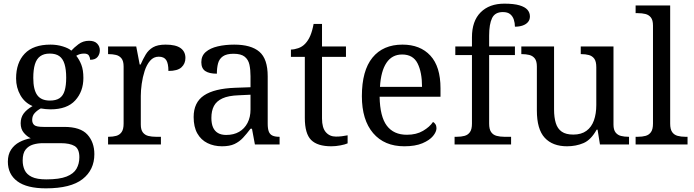

<svg xmlns="http://www.w3.org/2000/svg" viewBox="-20 -790 3793 1050"><path d="M231 240Q127 240 75 201.5Q23 163 23 94Q23 55 40.5 28.5Q58 2 86.5 -13Q115 -28 148 -34Q128 -43 110.5 -63.5Q93 -84 93 -116Q93 -146 108.5 -168Q124 -190 158 -210Q115 -228 91.5 -269.5Q68 -311 68 -361Q68 -447 115 -496.5Q162 -546 256 -546Q292 -546 324 -536Q356 -526 370 -513Q384 -529 409 -548Q434 -567 467 -567Q497 -567 511.5 -551.5Q526 -536 526 -515Q526 -494 513.5 -478.5Q501 -463 473 -463Q473 -474 466.5 -485.5Q460 -497 440 -497Q427 -497 417 -494Q407 -491 397 -485Q414 -464 425 -435.5Q436 -407 436 -364Q436 -290 391.5 -241Q347 -192 256 -192Q244 -192 228.5 -193.5Q213 -195 203 -197Q184 -187 170 -172Q156 -157 156 -134Q156 -116 167.5 -106Q179 -96 218 -96H331Q420 -96 458 -54Q496 -12 496 53Q496 139 431.5 189.5Q367 240 231 240ZM233 191Q305 191 344 175.5Q383 160 398.5 132.5Q414 105 414 70Q414 24 388 8.5Q362 -7 312 -7H214Q186 -7 161 0.5Q136 8 120 28Q104 48 104 88Q104 117 115 140.5Q126 164 154 177.5Q182 191 233 191ZM253 -240Q286 -240 305.5 -253Q325 -266 333.5 -294Q342 -322 342 -365Q342 -410 333 -439.5Q324 -469 304.5 -483Q285 -497 252 -497Q220 -497 200 -482.5Q180 -468 171 -438.5Q162 -409 162 -364Q162 -300 183.5 -270Q205 -240 253 -240Z M571 0V-42H574Q597 -42 615.5 -47Q634 -52 645 -67.5Q656 -83 656 -114V-426Q656 -456 644.5 -470.5Q633 -485 614.5 -489.5Q596 -494 574 -494H571V-536H725L744 -437H749Q762 -467 777 -492Q792 -517 817 -531.5Q842 -546 886 -546Q941 -546 967.5 -527Q994 -508 994 -473Q994 -442 972.5 -422Q951 -402 901 -402Q901 -443 889 -461.5Q877 -480 848 -480Q820 -480 801 -458Q782 -436 771 -402Q760 -368 755 -331.5Q750 -295 750 -266V-109Q750 -80 761.5 -65.5Q773 -51 791.5 -46.5Q810 -42 832 -42H860V0Z M1194 10Q1150 10 1114.5 -7.5Q1079 -25 1059 -60.5Q1039 -96 1039 -150Q1039 -230 1095.5 -268Q1152 -306 1267 -310L1350 -313V-373Q1350 -409 1344 -436.5Q1338 -464 1318 -480Q1298 -496 1257 -496Q1219 -496 1199 -482Q1179 -468 1172.5 -443.5Q1166 -419 1166 -387Q1124 -387 1102.5 -401.5Q1081 -416 1081 -450Q1081 -485 1105.5 -506Q1130 -527 1171 -536.5Q1212 -546 1261 -546Q1353 -546 1398.5 -507Q1444 -468 1444 -373V-114Q1444 -86 1450 -70.5Q1456 -55 1470 -48.5Q1484 -42 1506 -42H1509V0H1374L1358 -86H1350Q1329 -58 1309 -36.5Q1289 -15 1262.5 -2.5Q1236 10 1194 10ZM1217 -52Q1258 -52 1287.5 -69Q1317 -86 1333.5 -117.5Q1350 -149 1350 -191V-272L1286 -269Q1229 -267 1196.5 -252Q1164 -237 1150 -210.5Q1136 -184 1136 -145Q1136 -114 1145 -93.5Q1154 -73 1172 -62.5Q1190 -52 1217 -52Z M1792 10Q1716 10 1681.5 -24.5Q1647 -59 1647 -145V-479H1571V-519Q1589 -519 1611 -526.5Q1633 -534 1649 -551Q1666 -569 1677 -595Q1688 -621 1695 -659H1741V-536H1872V-479H1741V-142Q1741 -91 1762 -67Q1783 -43 1817 -43Q1835 -43 1850 -45Q1865 -47 1881 -50V-6Q1868 0 1842 5Q1816 10 1792 10Z M2191 10Q2082 10 2020.5 -62Q1959 -134 1959 -264Q1959 -404 2017 -475Q2075 -546 2181 -546Q2278 -546 2333.5 -486Q2389 -426 2389 -307V-261H2056Q2058 -152 2095.5 -102.5Q2133 -53 2205 -53Q2257 -53 2293.5 -74.5Q2330 -96 2348 -123Q2355 -120 2361 -111Q2367 -102 2367 -89Q2367 -69 2348 -46Q2329 -23 2290 -6.5Q2251 10 2191 10ZM2288 -315Q2288 -395 2263.5 -443.5Q2239 -492 2179 -492Q2124 -492 2093.5 -446.5Q2063 -401 2058 -315Z M2466 0V-42H2479Q2502 -42 2520.5 -47Q2539 -52 2550 -67.5Q2561 -83 2561 -114V-489H2470V-536H2561V-586Q2561 -675 2608.5 -722.5Q2656 -770 2738 -770Q2790 -770 2820.5 -761Q2851 -752 2864.5 -736.5Q2878 -721 2878 -700Q2878 -682 2867.5 -669.5Q2857 -657 2838.5 -650.5Q2820 -644 2796 -644Q2796 -664 2790 -682.5Q2784 -701 2770 -712.5Q2756 -724 2730 -724Q2687 -724 2671 -691Q2655 -658 2655 -595V-536H2796V-489H2655V-114Q2655 -83 2666 -67.5Q2677 -52 2696 -47Q2715 -42 2737 -42H2775V0Z M3081 10Q3002 10 2959 -36.5Q2916 -83 2916 -186V-426Q2916 -456 2904.5 -470.5Q2893 -485 2874.5 -489.5Q2856 -494 2834 -494H2831V-536H3010V-191Q3010 -148 3019.5 -117Q3029 -86 3052 -70Q3075 -54 3115 -54Q3159 -54 3187 -74.5Q3215 -95 3228 -131.5Q3241 -168 3241 -216V-422Q3241 -454 3230 -469Q3219 -484 3200.5 -489Q3182 -494 3159 -494H3156V-536H3335V-109Q3335 -80 3346.5 -65.5Q3358 -51 3376.5 -46.5Q3395 -42 3417 -42H3420V0H3261L3248 -81H3243Q3212 -25 3171 -7.5Q3130 10 3081 10Z M3456 0V-42H3469Q3492 -42 3510.5 -47Q3529 -52 3540 -67.5Q3551 -83 3551 -114V-650Q3551 -680 3539.5 -694.5Q3528 -709 3509.5 -713.5Q3491 -718 3469 -718H3456V-760H3645V-114Q3645 -83 3656 -67.5Q3667 -52 3686 -47Q3705 -42 3727 -42H3740V0Z"/></svg>

Font: Noto Serif Telugu
Style: Regular
Weight: 400
Designer: Jelle Bosma - Monotype Design Team
Foundry: Monotype Imaging Inc.
Version: Version 2.003